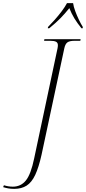

<svg xmlns="http://www.w3.org/2000/svg" viewBox="-159 -964 548 1224"><path d="M-68 240Q-90 240 -106.5 237Q-123 234 -139 229L-134 217Q-106 226 -77 226Q-26 226 6 186.5Q38 147 59 45L208 -657Q209 -662 209.5 -667Q210 -672 210 -676Q210 -692 198 -698Q186 -704 161 -704H122L124 -714H355L353 -704H318Q285 -704 271 -694Q257 -684 251 -656L106 22Q88 103 65.5 151Q43 199 10.5 219.5Q-22 240 -68 240ZM147 -792Q166 -811 190 -838Q214 -865 235 -893Q256 -921 268 -944H307Q310 -922 320.5 -893.5Q331 -865 344 -838Q357 -811 369 -792L368 -784H360Q332 -819 314.5 -848Q297 -877 283 -912Q254 -876 225.5 -847Q197 -818 155 -784H146Z"/></svg>

Font: Noto Serif Display SemiCondensed ExtraLight
Style: Italic
Weight: 200
Width: 4
Italic angle: -12°
Designer: Monotype Design Team
Foundry: Monotype Imaging Inc.
Version: Version 2.009